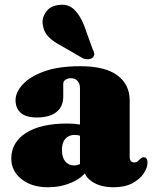

<svg xmlns="http://www.w3.org/2000/svg" viewBox="-20 -775 642 809"><path d="M333 -68.5V-80L317 -80.5V-403.5Q317 -422.5 306.8 -434Q296.5 -445.5 279 -445.5Q266 -445.5 256.2 -439.2Q246.5 -433 246.5 -422.5V-368Q246.5 -326 217.8 -303Q189 -280 135.5 -280Q90 -280 67.8 -299.2Q45.5 -318.5 45.5 -353Q45.5 -386 75.5 -419Q105.5 -452 165.8 -474Q226 -496 317.5 -496Q423.5 -496 475 -457.2Q526.5 -418.5 526.5 -351.5V-112.5Q526.5 -103 531.2 -96.8Q536 -90.5 546 -90.5Q554.5 -90.5 559.8 -95Q565 -99.5 569.5 -104Q573 -107.5 576.8 -110Q580.5 -112.5 585.5 -112.5Q594 -112.5 597.8 -106.2Q601.5 -100 601.5 -90.5Q601.5 -68.5 585.5 -44.2Q569.5 -20 537.8 -3Q506 14 459 14Q403.5 14 368.2 -9.5Q333 -33 333 -68.5ZM27.5 -106.5Q27.5 -175 89.5 -214.8Q151.5 -254.5 263.5 -254.5Q293 -254.5 315 -250.5Q337 -246.5 351 -239L334 -195.5Q323.5 -201.5 314.2 -204Q305 -206.5 294 -206.5Q269.5 -206.5 255.2 -190.2Q241 -174 241 -143.5Q241 -111.5 255 -94.8Q269 -78 292 -78Q306.5 -78 319.2 -84.8Q332 -91.5 338.5 -100.5L350.5 -60.5Q326.5 -25 280.8 -5.5Q235 14 183 14Q113 14 70.2 -20.5Q27.5 -55 27.5 -106.5ZM334 -668.5 370 -569Q375.5 -559 377 -549.8Q378.5 -540.5 370.5 -532.5Q363.5 -526 351.5 -525.5Q339.5 -525 329 -529.5L240 -581Q203 -600 183.5 -620.8Q164 -641.5 160 -672Q156 -699.5 173.8 -724.8Q191.5 -750 227.5 -754Q266.5 -759.5 291.8 -735.5Q317 -711.5 334 -668.5Z"/></svg>

Font: Fraunces
Style: Regular
Weight: 900
Version: Version 1.000;[b76b70a41]